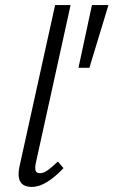

<svg xmlns="http://www.w3.org/2000/svg" viewBox="-20 -731 447 756"><path d="M105 5Q85 5 72 -3Q59 -11 55 -28.5Q51 -46 56 -72L197 -711H258L121 -89Q117 -70 120 -59.5Q123 -49 138 -49Q152 -49 169 -61.5Q186 -74 208 -95L230 -69Q197 -34 165.5 -14.5Q134 5 105 5ZM332 -464H289L342 -711H407Z"/></svg>

Font: Ysabeau
Style: Italic
Weight: 400
Italic angle: -12°
Designer: Christian Thalmann (Catharsis Fonts)
Version: Version 2.000;gftools[0.9.27.dev2+g8671c4b]